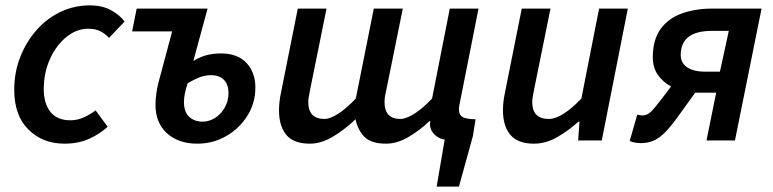

<svg xmlns="http://www.w3.org/2000/svg" viewBox="-20 -523 2880 715"><path d="M220 12Q139 12 86 -40.5Q33 -93 33 -188Q33 -254 55.5 -311Q78 -368 116.5 -411.5Q155 -455 206 -479Q257 -503 314 -503Q361 -503 393.5 -485Q426 -467 444 -443L386 -382Q370 -399 352 -407.5Q334 -416 308 -416Q265 -416 227 -385Q189 -354 166 -303Q143 -252 143 -192Q143 -137 168 -106Q193 -75 242 -75Q269 -75 293.5 -86.5Q318 -98 336 -112L381 -51Q353 -25 313 -6.5Q273 12 220 12Z M715 12Q644 12 601.5 -27Q559 -66 559 -132Q559 -155 562.5 -177Q566 -199 569 -211L621 -406H472L489 -491H753L700 -296Q729 -313 753 -318.5Q777 -324 803 -324Q865 -324 898 -288.5Q931 -253 931 -197Q931 -139 901 -91.5Q871 -44 822 -16Q773 12 715 12ZM735 -70Q759 -70 781 -84Q803 -98 817 -122.5Q831 -147 831 -176Q831 -208 814 -225.5Q797 -243 766 -243Q746 -243 727 -236.5Q708 -230 679 -213Q665 -172 665 -144Q665 -106 684.5 -88Q704 -70 735 -70Z M1606 172 1636 -3Q1615 -6 1598.5 -21.5Q1582 -37 1581 -60Q1581 -63 1581.5 -65.5Q1582 -68 1583 -72H1579Q1544 -38 1501.5 -13Q1459 12 1418 12Q1362 12 1337 -13.5Q1312 -39 1304 -79Q1261 -38 1218 -13Q1175 12 1134 12Q1073 12 1046 -21Q1019 -54 1019 -112Q1019 -129 1021 -145.5Q1023 -162 1027 -181L1089 -491H1196L1136 -195Q1133 -178 1130.5 -166Q1128 -154 1128 -143Q1128 -80 1189 -80Q1208 -80 1238 -98.5Q1268 -117 1305 -156L1372 -491H1480L1420 -195Q1416 -178 1414 -166Q1412 -154 1412 -143Q1412 -80 1471 -80Q1491 -80 1521.5 -98.5Q1552 -117 1589 -156L1655 -491H1762L1691 -133Q1690 -129 1689.5 -125Q1689 -121 1689 -116Q1689 -95 1703 -87Q1717 -79 1751 -79L1741 -16L1689 172Z M1969 12Q1908 12 1880.5 -21Q1853 -54 1853 -112Q1853 -129 1855 -145.5Q1857 -162 1861 -181L1923 -491H2030L1970 -195Q1967 -178 1964.5 -166Q1962 -154 1962 -143Q1962 -80 2024 -80Q2072 -80 2145 -156L2211 -491H2318L2221 0H2133L2138 -70H2134Q2098 -37 2055.5 -12.5Q2013 12 1969 12Z M2611 0 2647 -178H2583Q2579 -178 2576 -178Q2573 -178 2569 -178L2507 -92Q2479 -53 2457.5 -31Q2436 -9 2414.5 0.5Q2393 10 2366 10Q2357 10 2345 8Q2333 6 2325 2L2353 -96Q2360 -95 2364 -94Q2368 -93 2372 -93Q2389 -93 2403 -106Q2417 -119 2445 -156L2479 -201Q2449 -217 2430 -244Q2411 -271 2411 -310Q2411 -375 2440 -415Q2469 -455 2519.5 -473Q2570 -491 2632 -491H2816L2717 0ZM2607 -256H2661L2694 -408H2631Q2515 -408 2515 -318Q2515 -288 2539.5 -272Q2564 -256 2607 -256Z"/></svg>

Font: Source Sans 3 Semibold
Style: Italic
Weight: 600
Italic angle: -11°
Designer: Paul D. Hunt
Foundry: Adobe
Version: Version 3.052;hotconv 1.1.0;makeotfexe 2.6.0